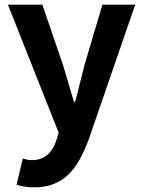

<svg xmlns="http://www.w3.org/2000/svg" viewBox="-20 -580 614 825"><path d="M51 214 78 101Q101 108 117 108Q194 108 222 23L232 -10L14 -560H162L251 -300L298 -142H303Q310 -168 323 -221Q337 -274 343 -300L420 -560H561L362 17Q323 123 274 170Q217 225 128 225Q86 225 51 214Z"/></svg>

Font: `nÑOS-|
Style: Bold
Weight: 700
Designer: Ryoko NISHIZUKA ¬âXZm¬º[P (kana & ideographs); Paul D. Hunt (Latin, Greek & Cyrillic); Wenlong ZHANG _ e¬á¬ü¬ô (bopomof
Foundry: Adobe Systems Incorporated
Version: Version 1.00 June 24, 2014, initial release